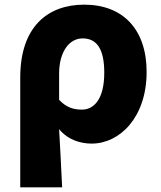

<svg xmlns="http://www.w3.org/2000/svg" viewBox="-20 -603 693 825"><path d="M67 202H247C243 120 239 38 234 -48C273 -1 327 14 374 14C494 14 610 -98 610 -294C610 -477 508 -583 342 -583C184 -583 67 -487 67 -270ZM332 -132C299 -132 267 -139 234 -174V-287C234 -378 276 -438 335 -438C397 -438 428 -391 428 -291C428 -177 384 -132 332 -132Z"/></svg>

Font: ChiuKong Gothic MN Heavy
Style: Regular
Weight: 900
Designer: Ryoko NISHIZUKA 西塚涼子 (kana, bopomofo & ideographs); Paul D. Hunt (Latin, Greek & Cyrillic); Sandoll Communications 산돌커뮤니
Foundry: Adobe
Version: Version 1.300